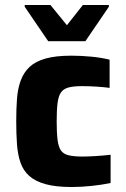

<svg xmlns="http://www.w3.org/2000/svg" viewBox="-20 -741 503 769"><path d="M267 8Q203 8 162 -3.5Q121 -15 97 -36.5Q73 -58 62 -90Q51 -122 48 -163.5Q45 -205 45 -255Q45 -304 48 -345Q51 -386 63 -418.5Q75 -451 98.5 -473Q122 -495 162.5 -506.5Q203 -518 266 -518Q306 -518 346.5 -514Q387 -510 419 -502V-389Q399 -392 367.5 -394Q336 -396 309 -396Q274 -396 254 -390.5Q234 -385 224 -370.5Q214 -356 210.5 -328Q207 -300 207 -255Q207 -210 210.5 -181.5Q214 -153 224 -138.5Q234 -124 255 -119Q276 -114 310 -114Q334 -114 364.5 -116Q395 -118 423 -121V-8Q390 -1 348 3.5Q306 8 267 8ZM173 -576 79 -714V-721H182L248 -640L312 -721H416V-714L322 -576Z"/></svg>

Font: Saira Thin
Style: Bold
Weight: 700
Version: Version 1.101